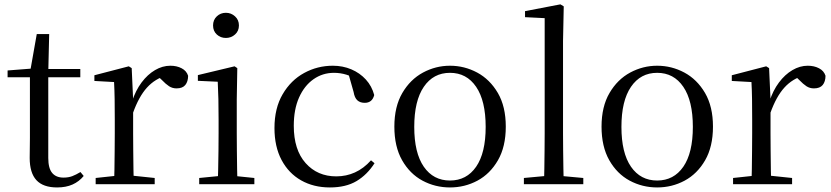

<svg xmlns="http://www.w3.org/2000/svg" viewBox="-20 -825 3724 860"><path d="M154.9 -478.9V-516H339.7V-478.9ZM235.8 14.6Q173.2 14.6 143.1 -18Q113 -50.7 113 -117.7Q113 -142.1 113.5 -161.1Q114 -180.1 114 -207.1V-478.9H14V-509.4L134.6 -518.8L115 -504.4L144.7 -672.5H200.3L196.2 -500.6V-489V-117.5Q196.2 -71.2 213.7 -50.3Q231.2 -29.5 264.3 -29.5Q286.5 -29.5 303.5 -35.9Q320.4 -42.3 340.4 -54.4L354.9 -36.8Q334.4 -11.8 305 1.4Q275.6 14.6 235.8 14.6Z M408.5 0V-27.8L518.6 -39.6H559.9L672.9 -27.8V0ZM490.9 0Q492.1 -24.4 492.6 -65.3Q493.1 -106.3 493.6 -150.7Q494.1 -195.1 494.1 -228.5V-289.4Q494.1 -341 493.5 -380.9Q492.9 -420.7 490.9 -457.5L402.8 -462.4V-487.9L556.9 -528L569.9 -519.8L576.3 -379V-378V-228.5Q576.3 -195.1 576.8 -150.7Q577.3 -106.3 577.8 -65.3Q578.3 -24.4 579.3 0ZM575.5 -318.6 553.9 -371H571.7Q587.2 -419.5 614.1 -455.5Q641 -491.4 674.4 -511Q707.8 -530.6 743 -530.6Q771.9 -530.6 793.7 -519.1Q815.6 -507.7 822.6 -485.6Q822.4 -459.5 810 -444.3Q797.7 -429.1 770.7 -429.1Q752.2 -429.1 737.3 -438.7Q722.5 -448.4 704.8 -466.9L681.8 -488.8L727.3 -487.2Q675 -473 638.4 -432.7Q601.8 -392.5 575.5 -318.6Z M872.3 0V-27.8L982.1 -38.6H1013.5L1119.3 -27.8V0ZM955.3 0Q956.3 -24.4 957.2 -65.3Q958.1 -106.3 958.6 -150.7Q959.1 -195.1 959.1 -228.5V-288.8Q959.1 -339.6 958.2 -380.6Q957.3 -421.6 955.3 -458.9L866.3 -463V-488.6L1030.7 -528L1042.9 -519.8L1040.5 -380.2V-228.5Q1040.5 -195.1 1041 -150.7Q1041.5 -106.3 1042.1 -65.3Q1042.7 -24.4 1043.7 0ZM991.8 -655Q967.9 -655 951.1 -670.5Q934.3 -686 934.3 -711.1Q934.3 -735.9 951.1 -751.8Q967.9 -767.7 991.8 -767.7Q1015.2 -767.7 1032.7 -751.8Q1050.2 -735.9 1050.2 -711.1Q1050.2 -686 1032.7 -670.5Q1015.2 -655 991.8 -655Z M1457.6 14.6Q1384.8 14.6 1328.8 -17.1Q1272.8 -48.8 1241.1 -108.5Q1209.4 -168.3 1209.4 -251.4Q1209.4 -340.7 1246.2 -403.2Q1282.9 -465.8 1342.5 -498.2Q1402 -530.6 1470.8 -530.6Q1515.5 -530.6 1553.7 -514.4Q1591.9 -498.1 1618.7 -468.8Q1645.5 -439.5 1656.2 -399.3Q1647.3 -364.4 1613.7 -364.4Q1593 -364.4 1580.6 -375.7Q1568.1 -386.9 1563.7 -413.5L1538.7 -501.6L1588.8 -461.9Q1558.5 -482.4 1531.4 -490.6Q1504.3 -498.8 1476 -498.8Q1424.9 -498.8 1383.9 -469.9Q1343 -441 1319.5 -388.2Q1295.9 -335.4 1295.9 -261.5Q1295.9 -153.9 1348.9 -94.5Q1401.8 -35 1486.2 -35Q1531 -35 1569.9 -52.7Q1608.9 -70.3 1641.8 -106.9L1657.6 -93.9Q1624.6 -42.3 1576.9 -13.8Q1529.2 14.6 1457.6 14.6Z M1995.5 14.6Q1929.2 14.6 1872.4 -15.9Q1815.6 -46.5 1781 -107.4Q1746.4 -168.3 1746.4 -257.8Q1746.4 -347.6 1782.1 -408.5Q1817.7 -469.3 1874.7 -500Q1931.7 -530.6 1995.5 -530.6Q2060.2 -530.6 2117.2 -500.1Q2174.2 -469.5 2209.9 -408.7Q2245.5 -347.8 2245.5 -257.8Q2245.5 -168 2210.4 -107.2Q2175.3 -46.3 2118.5 -15.8Q2061.7 14.6 1995.5 14.6ZM1995.5 -16.4Q2070 -16.4 2112.7 -78.2Q2155.4 -140.1 2155.4 -256.6Q2155.4 -373.4 2112.7 -436.1Q2070 -498.8 1995.5 -498.8Q1921.1 -498.8 1878.3 -436.1Q1835.5 -373.4 1835.5 -256.6Q1835.5 -140.1 1878.3 -78.2Q1921.1 -16.4 1995.5 -16.4Z M2326.6 0V-27.8L2443.5 -38.6H2475.1L2592.7 -27.8V0ZM2416.7 0Q2417.7 -31.5 2418.2 -70.8Q2418.7 -110.1 2419.2 -151.5Q2419.7 -192.9 2419.7 -228.5V-743.7L2331.7 -748.1V-775.1L2490.1 -805.5L2505.1 -796.5L2501.9 -641V-228.5Q2501.9 -192.9 2502.4 -151.5Q2502.9 -110.1 2503.5 -70.8Q2504.1 -31.5 2505.1 0Z M2923.5 14.6Q2857.2 14.6 2800.4 -15.9Q2743.6 -46.5 2709 -107.4Q2674.4 -168.3 2674.4 -257.8Q2674.4 -347.6 2710.1 -408.5Q2745.7 -469.3 2802.7 -500Q2859.7 -530.6 2923.5 -530.6Q2988.2 -530.6 3045.2 -500.1Q3102.2 -469.5 3137.9 -408.7Q3173.5 -347.8 3173.5 -257.8Q3173.5 -168 3138.4 -107.2Q3103.3 -46.3 3046.5 -15.8Q2989.7 14.6 2923.5 14.6ZM2923.5 -16.4Q2998 -16.4 3040.7 -78.2Q3083.4 -140.1 3083.4 -256.6Q3083.4 -373.4 3040.7 -436.1Q2998 -498.8 2923.5 -498.8Q2849.1 -498.8 2806.3 -436.1Q2763.5 -373.4 2763.5 -256.6Q2763.5 -140.1 2806.3 -78.2Q2849.1 -16.4 2923.5 -16.4Z M3263.5 0V-27.8L3373.6 -39.6H3414.9L3527.9 -27.8V0ZM3345.9 0Q3347.1 -24.4 3347.6 -65.3Q3348.1 -106.3 3348.6 -150.7Q3349.1 -195.1 3349.1 -228.5V-289.4Q3349.1 -341 3348.5 -380.9Q3347.9 -420.7 3345.9 -457.5L3257.8 -462.4V-487.9L3411.9 -528L3424.9 -519.8L3431.3 -379V-378V-228.5Q3431.3 -195.1 3431.8 -150.7Q3432.3 -106.3 3432.8 -65.3Q3433.3 -24.4 3434.3 0ZM3430.5 -318.6 3408.9 -371H3426.7Q3442.2 -419.5 3469.1 -455.5Q3496 -491.4 3529.4 -511Q3562.8 -530.6 3598 -530.6Q3626.9 -530.6 3648.7 -519.1Q3670.6 -507.7 3677.6 -485.6Q3677.4 -459.5 3665 -444.3Q3652.7 -429.1 3625.7 -429.1Q3607.2 -429.1 3592.3 -438.7Q3577.5 -448.4 3559.8 -466.9L3536.8 -488.8L3582.3 -487.2Q3530 -473 3493.4 -432.7Q3456.8 -392.5 3430.5 -318.6Z"/></svg>

Font: Noto Serif TC
Style: Regular
Weight: 200
Designer: Ryoko NISHIZUKA 西塚涼子 (kana & ideographs); Frank Grießhammer (Latin, Greek & Cyrillic); Wenlong ZHANG 张文龙 (bopomofo); San
Foundry: Adobe
Version: Version 2.001;hotconv 1.1.0;makeotfexe 2.6.0